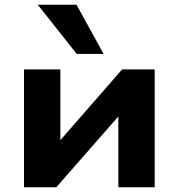

<svg xmlns="http://www.w3.org/2000/svg" viewBox="-20 -788 751 808"><path d="M81 0V-496H234V-165H205L494 -496H631V0H478V-331H507L217 0ZM303 -561 139 -768H302L416 -561Z"/></svg>

Font: Nunito Sans 10pt SemiExpanded ExtraBold
Style: Regular
Weight: 800
Width: 6
Designer: Vernon Adams
Foundry: Vernon Adams
Version: Version 3.101;gftools[0.9.27]